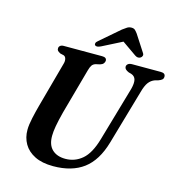

<svg xmlns="http://www.w3.org/2000/svg" viewBox="-130 -1025 1071 1151"><g transform="rotate(15 405.0 -449.0)"><path d="M539 -217.5 637 -556Q646.5 -592.5 641.5 -613.8Q636.5 -635 613.5 -643L597 -647.5Q569.5 -659 570 -675.5Q570 -686 578.8 -693Q587.5 -700 604 -700H782Q810.5 -700 810.5 -678Q810.5 -666 803.2 -659.5Q796 -653 780.5 -647.5L760.5 -642Q737 -633.5 722 -613.2Q707 -593 696 -552L598 -212.5Q564 -95 491.8 -41Q419.5 13 304 13Q235 13 189.5 -9.8Q144 -32.5 121.5 -71.5Q99 -110.5 99.5 -158.5Q99.5 -188.5 109.2 -232.8Q119 -277 129 -313.5L206.5 -596.5Q211.5 -613.5 208.2 -627.2Q205 -641 194 -645.5L171 -651Q159 -657.5 154.2 -662.8Q149.5 -668 150 -677.5Q150 -687 157.8 -693.5Q165.5 -700 179.5 -700H417.5Q446 -700 446 -679.5Q446 -670.5 439.2 -662Q432.5 -653.5 418.5 -649.5L392 -643.5Q377.5 -639 370 -628.2Q362.5 -617.5 356.5 -595.5L278.5 -314Q264.5 -260 258 -223.8Q251.5 -187.5 251.5 -162Q251 -105.5 281 -77Q311 -48.5 363.5 -48.5Q422.5 -48.5 467.5 -87Q512.5 -125.5 539 -217.5ZM396 -755Q370 -742.5 360 -752.5Q356 -756.5 357.8 -764.5Q359.5 -772.5 371 -781.5L491 -885Q506 -896.5 517.8 -903.8Q529.5 -911 544 -911Q558.5 -911 566.2 -903.8Q574 -896.5 582.5 -885L649.5 -781.5Q655.5 -772.5 652.5 -764.5Q649.5 -756.5 643 -752.5Q627 -742.5 608.5 -755L519 -817.5Z"/></g></svg>

Font: Fraunces 9pt SemiBold
Style: Italic
Weight: 600
Italic angle: -16°
Version: Version 1.000;[b76b70a41]